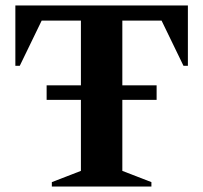

<svg xmlns="http://www.w3.org/2000/svg" viewBox="-20 -680 741 700"><path d="M169 0V-16L275 -57V-316H150V-369H275V-605H132L52 -440H36V-660H665V-440H649L569 -605H426V-369H551V-316H426V-57L532 -16V0Z"/></svg>

Font: Spectral SC
Style: Bold
Weight: 700
Designer: Jean-Baptiste Levee
Foundry: Production Type
Version: Version 2.001